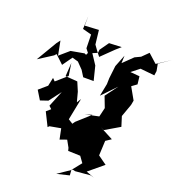

<svg xmlns="http://www.w3.org/2000/svg" viewBox="-114 -1196 1385 1378"><g transform="rotate(-10 578.5 -507.0)"><path d="M334 -2 439 47 458 67 415 15 557 -9 523 -84 584 -179 633 -182 570 -282 587 -257 716 -258 733 -334 812 -401 835 -428 836 -533 883 -538 907 -593 848 -634 924 -645 1013 -581 1034 -608 1052 -659 1157 -667 1036 -660 1008 -746 943 -729 895 -733 796 -708 827 -757 749 -695 691 -617 667 -578 603 -505 745 -546 636 -499 622 -411 573 -359 472 -392 527 -379 395 -351 373 -341 354 -377 466 -505 432 -487 452 -561 461 -634 385 -686 442 -772 407 -683 301 -662 294 -689 250 -640 171 -625 173 -546 233 -534 338 -578 234 -497 242 -470 201 -462 194 -348 208 -352 289 -323 263 -245 317 -235 316 -176 310 -154 389 -105 396 -36 414 -57 309 -16 291 21 197 -7 319 -16ZM768 -811 646 -780 640 -822 635 -872 678 -971 583 -1019 620 -1081 567 -998 617 -948 567 -857 572 -819 643 -810 657 -830 733 -865 818 -821ZM556 -811 548 -823 451 -858 357 -840 393 -944 362 -931 202 -841 330 -847 349 -853 374 -770 457 -808 490 -774 506 -711 508 -656 577 -616 608 -724 601 -842Z"/></g></svg>

Font: Hussar Lance
Style: Italic
Weight: 700
Foundry: Cannot Into Space Fonts, PlusOne Fonts
Version: Version 2.27